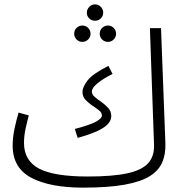

<svg xmlns="http://www.w3.org/2000/svg" viewBox="-20 -839 834 880"><path d="M360 21Q210 21 124 -24Q38 -69 38 -172Q38 -208 46.5 -248.5Q55 -289 65 -323L112 -310Q105 -285 97.5 -250.5Q90 -216 90 -184Q90 -103 158.5 -66.5Q227 -30 382 -30Q496 -30 563 -44.5Q630 -59 659 -91Q688 -123 686 -176L667 -710H718L738 -183Q740 -134 724 -96Q708 -58 667 -32Q626 -6 551 7.5Q476 21 360 21ZM336 -207 323 -248Q395 -267 421 -282Q447 -297 447 -309Q447 -323 433.5 -333.5Q420 -344 402.5 -355.5Q385 -367 371.5 -382Q358 -397 358 -418Q358 -440 381.5 -470.5Q405 -501 477 -537L496 -500Q453 -479 427 -457.5Q401 -436 401 -419Q401 -406 414.5 -394.5Q428 -383 445.5 -371Q463 -359 476.5 -343.5Q490 -328 490 -307Q490 -290 477 -273.5Q464 -257 430.5 -240.5Q397 -224 336 -207ZM416 -744Q400 -744 389 -754.5Q378 -765 378 -781Q378 -796 389 -807.5Q400 -819 416 -819Q431 -819 442 -807.5Q453 -796 453 -781Q453 -765 442 -754.5Q431 -744 416 -744ZM357 -647Q342 -647 331 -658Q320 -669 320 -684Q320 -700 331 -711Q342 -722 357 -722Q373 -722 384 -711Q395 -700 395 -684Q395 -669 384 -658Q373 -647 357 -647ZM475 -647Q459 -647 448 -658Q437 -669 437 -684Q437 -700 448 -711Q459 -722 475 -722Q490 -722 501 -711Q512 -700 512 -684Q512 -669 501 -658Q490 -647 475 -647Z"/></svg>

Font: Noto Sans Arabic SemCond Light
Style: Regular
Weight: 300
Width: 4
Designer: Monotype Design Team, Nadine Chahine, Nizar Qandah and Khaled Hosny
Foundry: Monotype Imaging Inc.
Version: Version 2.012; ttfautohint (v1.8.4.7-5d5b)